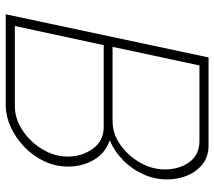

<svg xmlns="http://www.w3.org/2000/svg" viewBox="-59 -691 750 672"><g transform="rotate(90 316.0 -355.0)"><path d="M181 -710H488Q528 -710 554.5 -689Q581 -668 594.5 -635Q608 -602 608 -565Q608 -522 590.5 -482.5Q573 -443 542 -412Q511 -381 471 -364Q516 -349 539.5 -308.5Q563 -268 563 -219Q563 -174 544.5 -135Q526 -96 494.5 -65.5Q463 -35 424.5 -17.5Q386 0 345 0H30ZM404 -374Q448 -374 486.5 -401Q525 -428 549 -470Q573 -512 573 -557Q573 -607 547.5 -642.5Q522 -678 474 -678H209L144 -374ZM351 -32Q396 -32 436.5 -59Q477 -86 502.5 -128.5Q528 -171 528 -217Q528 -267 500.5 -305Q473 -343 424 -343H138L71 -32Z"/></g></svg>

Font: Raleway ExtraLight
Style: Italic
Weight: 200
Italic angle: -12°
Designer: Matt McInerney, Pablo Impallari, Rodrigo Fuenzalida
Foundry: Matt McInerney, Pablo Impallari, Rodrigo Fuenzalida
Version: Version 4.026